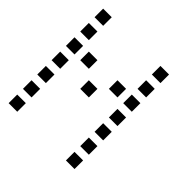

<svg xmlns="http://www.w3.org/2000/svg" viewBox="-174 -824 948 948"><g transform="rotate(45 300.0 -350.0)"><path d="M21 -680Q20 -680 20 -680Q20 -680 20 -679V-621Q20 -620 20 -620Q20 -620 21 -620H79Q80 -620 80 -620Q80 -620 80 -621V-679Q80 -680 80 -680Q80 -680 79 -680ZM421 -680Q420 -680 420 -680Q420 -680 420 -679V-621Q420 -620 420 -620Q420 -620 421 -620H479Q480 -620 480 -620Q480 -620 480 -621V-679Q480 -680 480 -680Q480 -680 479 -680ZM21 -580Q20 -580 20 -580Q20 -580 20 -579V-521Q20 -520 20 -520Q20 -520 21 -520H79Q80 -520 80 -520Q80 -520 80 -521V-579Q80 -580 80 -580Q80 -580 79 -580ZM421 -580Q420 -580 420 -580Q420 -580 420 -579V-521Q420 -520 420 -520Q420 -520 421 -520H479Q480 -520 480 -520Q480 -520 480 -521V-579Q480 -580 480 -580Q480 -580 479 -580ZM21 -480Q20 -480 20 -480Q20 -480 20 -479V-421Q20 -420 20 -420Q20 -420 21 -420H79Q80 -420 80 -420Q80 -420 80 -421V-479Q80 -480 80 -480Q80 -480 79 -480ZM121 -480Q120 -480 120 -480Q120 -480 120 -479V-421Q120 -420 120 -420Q120 -420 121 -420H179Q180 -420 180 -420Q180 -420 180 -421V-479Q180 -480 180 -480Q180 -480 179 -480ZM321 -480Q320 -480 320 -480Q320 -480 320 -479V-421Q320 -420 320 -420Q320 -420 321 -420H379Q380 -420 380 -420Q380 -420 380 -421V-479Q380 -480 380 -480Q380 -480 379 -480ZM421 -480Q420 -480 420 -480Q420 -480 420 -479V-421Q420 -420 420 -420Q420 -420 421 -420H479Q480 -420 480 -420Q480 -420 480 -421V-479Q480 -480 480 -480Q480 -480 479 -480ZM21 -380Q20 -380 20 -380Q20 -380 20 -379V-321Q20 -320 20 -320Q20 -320 21 -320H79Q80 -320 80 -320Q80 -320 80 -321V-379Q80 -380 80 -380Q80 -380 79 -380ZM221 -380Q220 -380 220 -380Q220 -380 220 -379V-321Q220 -320 220 -320Q220 -320 221 -320H279Q280 -320 280 -320Q280 -320 280 -321V-379Q280 -380 280 -380Q280 -380 279 -380ZM421 -380Q420 -380 420 -380Q420 -380 420 -379V-321Q420 -320 420 -320Q420 -320 421 -320H479Q480 -320 480 -320Q480 -320 480 -321V-379Q480 -380 480 -380Q480 -380 479 -380ZM21 -280Q20 -280 20 -280Q20 -280 20 -279V-221Q20 -220 20 -220Q20 -220 21 -220H79Q80 -220 80 -220Q80 -220 80 -221V-279Q80 -280 80 -280Q80 -280 79 -280ZM421 -280Q420 -280 420 -280Q420 -280 420 -279V-221Q420 -220 420 -220Q420 -220 421 -220H479Q480 -220 480 -220Q480 -220 480 -221V-279Q480 -280 480 -280Q480 -280 479 -280ZM21 -180Q20 -180 20 -180Q20 -180 20 -179V-121Q20 -120 20 -120Q20 -120 21 -120H79Q80 -120 80 -120Q80 -120 80 -121V-179Q80 -180 80 -180Q80 -180 79 -180ZM421 -180Q420 -180 420 -180Q420 -180 420 -179V-121Q420 -120 420 -120Q420 -120 421 -120H479Q480 -120 480 -120Q480 -120 480 -121V-179Q480 -180 480 -180Q480 -180 479 -180ZM21 -80Q20 -80 20 -80Q20 -80 20 -79V-21Q20 -20 20 -20Q20 -20 21 -20H79Q80 -20 80 -20Q80 -20 80 -21V-79Q80 -80 80 -80Q80 -80 79 -80ZM421 -80Q420 -80 420 -80Q420 -80 420 -79V-21Q420 -20 420 -20Q420 -20 421 -20H479Q480 -20 480 -20Q480 -20 480 -21V-79Q480 -80 480 -80Q480 -80 479 -80Z"/></g></svg>

Font: Doto Black Medium
Style: Regular
Weight: 500
Monospace: yes
Version: Version 1.000